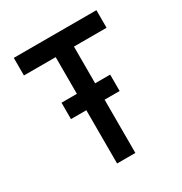

<svg xmlns="http://www.w3.org/2000/svg" viewBox="-170 -850 922 974"><g transform="rotate(-30 291.0 -363.0)"><path d="M49 -726H533V-623H342V0H235V-623H49ZM145 -408H430V-312H145Z"/></g></svg>

Font: Josefin Sans Thin Medium
Style: Regular
Weight: 500
Version: Version 2.000